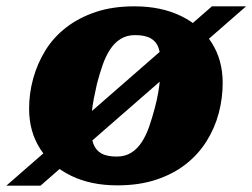

<svg xmlns="http://www.w3.org/2000/svg" viewBox="-60 -572 798 607"><path d="M309 -77Q335 -77 354.5 -89Q374 -101 388 -122.5Q402 -144 411.5 -171.5Q421 -199 429 -229Q436 -255 440 -278Q444 -301 446 -324Q448 -347 448 -371Q448 -400 441.5 -420Q435 -440 417 -450.5Q399 -461 367 -461Q341 -461 321.5 -449Q302 -437 288 -415.5Q274 -394 264.5 -366.5Q255 -339 247 -309Q241 -283 236.5 -260Q232 -237 230 -214Q228 -191 228 -167Q228 -138 235 -118Q242 -98 259.5 -87.5Q277 -77 309 -77ZM-40 15 610 -552H718L68 15ZM32 -228Q32 -277 45 -324Q58 -371 83.5 -412.5Q109 -454 149 -485Q189 -516 242.5 -534Q296 -552 365 -552Q449 -552 512 -521.5Q575 -491 609.5 -436.5Q644 -382 644 -310Q644 -261 631.5 -214Q619 -167 593 -125.5Q567 -84 527.5 -53Q488 -22 434 -4Q380 14 311 14Q227 14 164.5 -16.5Q102 -47 67 -101.5Q32 -156 32 -228Z"/></svg>

Font: Roboto Serif ExtraBold
Style: Italic
Weight: 800
Italic angle: -10°
Version: Version 1.007